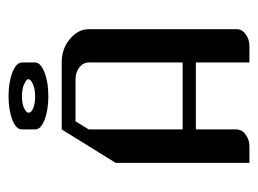

<svg xmlns="http://www.w3.org/2000/svg" viewBox="-97 -505 602 448"><g transform="rotate(-90 204.0 -281.0)"><path d="M47.9 0V-312L126 -438H282.2Q314.5 -438 336.9 -418.9Q359.9 -399.9 359.9 -375V-30.8Q359.9 -16.6 348.1 -8.8Q336.4 0 320.8 0H282.2V-125H126V-30.8Q126 -17.1 113.8 -8.8Q102.1 0 86.9 0ZM126 -155.8H282.2V-375Q282.2 -388.2 270.5 -397Q258.8 -405.8 243.2 -405.8H145L126 -375ZM126 -500V-530.8Q126 -544.4 148.4 -553.2Q170.9 -562 203.6 -562Q236.3 -562 258.8 -553.2Q282.2 -543.9 282.2 -530.8V-500Q282.2 -487.3 258.8 -478Q235.8 -469.2 203.6 -469.2Q171.4 -469.2 148.4 -478Q126 -486.8 126 -500ZM165 -515.1Q165 -508.8 175.8 -504.4Q186.5 -500 203.1 -500Q219.7 -500 231 -504.9Q243.2 -510.3 243.2 -516.1Q243.2 -520.5 231 -525.9Q219.7 -530.8 203.1 -530.8Q186 -530.8 175.8 -525.9Q165 -521 165 -515.1Z"/></g></svg>

Font: Hhenum
Style: Regular
Weight: 400
Designer: T. Christopher White
Version: Version 1.0